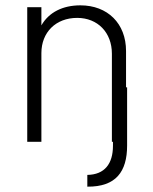

<svg xmlns="http://www.w3.org/2000/svg" viewBox="-20 -531 574 719"><path d="M452 -204V-340C452 -443 383 -511 281 -511C215 -511 163 -485 135 -436V-504H82V0H135V-332C135 -410 189 -464 269 -464C346 -464 399 -409 399 -330V0H403V15C403 82 372 123 307 124V168C414 169 456 112 456 14V-204Z"/></svg>

Font: Arthouse Owned Light
Style: Regular
Weight: 300
Designer: Jeremy Tribby
Foundry: Tribby Type
Version: Version 1.000;PS 001.000;hotconv 1.0.88;makeotf.lib2.5.64775